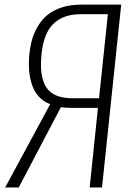

<svg xmlns="http://www.w3.org/2000/svg" viewBox="-20 -830 567 850"><path d="M300.3 -395H418.5L457.5 -767.1H337.4Q260.7 -767.1 217.3 -725.6Q173.8 -684.1 164.1 -592.8Q153.3 -492.2 184.8 -443.6Q216.3 -395 300.3 -395ZM2.9 0 202.1 -368.7Q145.5 -390.6 123.5 -449.7Q101.6 -508.8 110.4 -593.3Q114.3 -629.4 123.5 -659.9Q132.8 -690.4 150.6 -718.8Q168.5 -747.1 193.6 -766.6Q218.8 -786.1 256.1 -797.9Q293.5 -809.6 340.3 -809.6H516.6L431.6 0H377L413.6 -352.5H289.1Q271 -352.5 249.5 -355.5L63 0Z"/></svg>

Font: Oswald
Style: Extra-Light
Weight: 200
Designer: Vernon Adams
Foundry: Vernon Adams
Version: 3.0; ttfautohint (v0.94.23-7a4d-dirty) -l 8 -r 50 -G 200 -x 